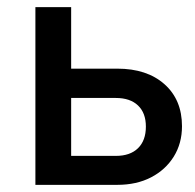

<svg xmlns="http://www.w3.org/2000/svg" viewBox="-20 -517 544 537"><path d="M79 0V-497H179V-325H308Q391 -325 440 -281.5Q489 -238 489 -164Q489 -116 466 -79Q443 -42 402.5 -21Q362 0 308 0ZM304 -243H179V-81H304Q344 -81 366 -102.5Q388 -124 388 -163Q388 -201 366 -222Q344 -243 304 -243Z"/></svg>

Font: Wix Madefor Text Medium
Style: Regular
Weight: 500
Designer: Dalton Maag Ltd
Foundry: Dalton Maag Ltd
Version: Version 3.100